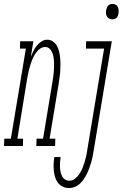

<svg xmlns="http://www.w3.org/2000/svg" viewBox="-85 -739 621 972"><path d="M-65 0 -63 -37H-30L46 -493H16L17 -530H84L71 -452Q77 -466 84 -480.5Q91 -495 101 -507.5Q111 -520 125 -529Q139 -538 154 -538Q170 -538 183 -529Q196 -520 203.5 -506Q211 -492 214.5 -477Q218 -462 219.5 -446Q221 -430 221 -413.5Q221 -397 220 -380.5Q219 -364 216.5 -347.5Q214 -331 212 -315L166 -37H195L194 0H99L100 -37H133L180 -321Q182 -333 184 -346Q186 -359 187 -372Q188 -385 188.5 -398Q189 -411 188.5 -424Q188 -437 186 -449.5Q184 -462 179.5 -473Q175 -484 166 -492.5Q157 -501 144 -501Q132 -501 121 -494.5Q110 -488 102 -478Q94 -468 88 -457.5Q82 -447 77.5 -435.5Q73 -424 69.5 -413Q66 -402 63 -390.5Q60 -379 57.5 -367Q55 -355 53 -344L3 -37H32L31 0ZM483 -641Q474 -641 467 -645Q460 -649 456 -656.5Q452 -664 451.5 -672.5Q451 -681 453 -690Q454 -695 456.5 -701Q459 -707 463.5 -711.5Q468 -716 473.5 -717.5Q479 -719 485 -719Q494 -719 501 -715Q508 -711 511.5 -703.5Q515 -696 515.5 -687.5Q516 -679 515 -670Q514 -665 511.5 -659Q509 -653 504.5 -648.5Q500 -644 494 -642.5Q488 -641 483 -641ZM266 213Q248 213 233 206Q218 199 208.5 186.5Q199 174 194 158Q189 142 187.5 125Q186 108 186.5 91Q187 74 190 56H222Q220 69 219 81.5Q218 94 218.5 106.5Q219 119 221.5 130.5Q224 142 229 152.5Q234 163 244 169.5Q254 176 267 176Q282 176 295.5 165Q309 154 318 140Q327 126 333 111Q339 96 343.5 81Q348 66 351.5 50.5Q355 35 357 19L442 -493H350L351 -530H481L389 25Q386 40 383.5 54.5Q381 69 376.5 83.5Q372 98 367 112Q362 126 355.5 139.5Q349 153 340.5 166Q332 179 320.5 190Q309 201 294.5 207Q280 213 266 213Z"/></svg>

Font: Iosevka Slab XLtObl
Style: Regular
Weight: 200
Italic angle: -9°
Monospace: yes
Designer: Belleve Invis
Foundry: Belleve Invis
Version: Version 11.1.1; ttfautohint (v1.8.3)